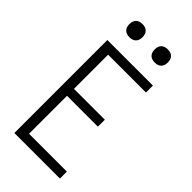

<svg xmlns="http://www.w3.org/2000/svg" viewBox="-286 -1005 1073 1073"><g transform="rotate(45 250.0 -468.5)"><path d="M74 0V-735H434V-680H135V-410H379V-355H135V-55H434V0ZM350 -833Q339 -833 329 -836Q319 -839 311.5 -846.5Q304 -854 301 -864Q298 -874 298 -885Q298 -896 301 -906Q304 -916 311.5 -923.5Q319 -931 329 -934Q339 -937 350 -937Q361 -937 371 -934Q381 -931 388.5 -923.5Q396 -916 399 -906Q402 -896 402 -885Q402 -874 399 -864Q396 -854 388.5 -846.5Q381 -839 371 -836Q361 -833 350 -833ZM150 -833Q139 -833 129 -836Q119 -839 111.5 -846.5Q104 -854 101 -864Q98 -874 98 -885Q98 -896 101 -906Q104 -916 111.5 -923.5Q119 -931 129 -934Q139 -937 150 -937Q161 -937 171 -934Q181 -931 188.5 -923.5Q196 -916 199 -906Q202 -896 202 -885Q202 -874 199 -864Q196 -854 188.5 -846.5Q181 -839 171 -836Q161 -833 150 -833Z"/></g></svg>

Font: Iosevka SS18 Light
Style: Regular
Weight: 300
Monospace: yes
Designer: Belleve Invis
Foundry: Belleve Invis
Version: Version 25.1.1; ttfautohint (v1.8.4)